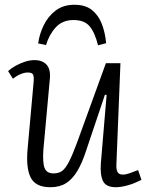

<svg xmlns="http://www.w3.org/2000/svg" viewBox="-20 -771 624 805"><path d="M14 -473Q27 -485 46 -495.5Q65 -506 85.5 -512.5Q106 -519 124 -519Q158 -519 175.5 -499.5Q193 -480 189 -440L162 -145Q158 -89 167 -66.5Q176 -44 204 -44Q226 -44 240 -54Q254 -64 268.5 -91.5Q283 -119 303 -173L424 -506H485L468 -81Q467 -60 473 -49.5Q479 -39 495 -39Q507 -39 523 -44.5Q539 -50 559 -58L573 -17Q563 -12 549.5 -6Q536 0 521 4.5Q506 9 491.5 11.5Q477 14 466 14Q424 14 411.5 -12.5Q399 -39 403 -88L427 -373L420 -374L342 -142Q325 -89 304.5 -54.5Q284 -20 257 -3Q230 14 191 14Q129 14 108.5 -27Q88 -68 96 -150L121 -427Q123 -450 118.5 -458.5Q114 -467 96 -467Q83 -467 67 -460.5Q51 -454 34 -441ZM292 -751Q338 -751 365.5 -729Q393 -707 407 -670.5Q421 -634 425 -590L391 -581Q378 -634 356 -660.5Q334 -687 288 -687Q242 -687 214 -656.5Q186 -626 173 -582L140 -589Q145 -627 163 -664.5Q181 -702 213 -726.5Q245 -751 292 -751Z"/></svg>

Font: Literata Light
Style: Italic
Weight: 300
Italic angle: -2°
Designer: Latin by Veronika Burian and Jose Scaglione. Greek by Irene Vlachou. Cyrillic by Vera Evstafieva
Foundry: TypeTogether
Version: Version 3.103;gftools[0.9.29]